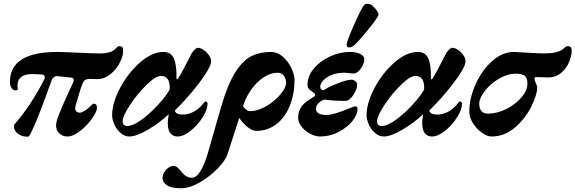

<svg xmlns="http://www.w3.org/2000/svg" viewBox="-20 -714 3069 1024"><path d="M55 -33V-48Q148 -155 217 -293Q219 -296 219 -302Q219 -315 202 -317L159 -319Q73 -322 73 -255Q73 -251 74 -247.5Q75 -244 75 -241Q75 -232 63 -232Q51 -232 42 -244Q33 -256 33 -277Q33 -437 286 -437Q312 -437 394 -433Q480 -429 514 -429Q537 -429 556.5 -433.5Q576 -438 585 -445Q591 -449 600 -458.5Q609 -468 615 -468Q627 -468 632 -462.5Q637 -457 637 -443Q637 -415 618.5 -379Q600 -343 568 -317.5Q536 -292 498 -292L456 -293Q430 -293 421 -270Q412 -249 403 -218Q394 -187 392 -180L385 -158Q381 -142 381 -137Q381 -125 388 -119Q395 -113 406 -113Q415 -113 430.5 -122.5Q446 -132 455 -141Q475 -161 478 -161Q488 -161 492.5 -156Q497 -151 497 -138Q497 -119 470.5 -81.5Q444 -44 407 -15Q370 14 339 14Q315 14 297 -2Q279 -18 279 -45Q279 -57 284 -74Q302 -128 352 -235L370 -274Q373 -280 373 -286Q373 -299 361 -300L285 -308Q275 -309 267 -302.5Q259 -296 255 -285Q190 -102 158 -33Q155 -28 149 -14Q143 0 138 7.5Q133 15 129 15Q103 15 86.5 6Q70 -3 62.5 -14.5Q55 -26 55 -33Z M578 -99Q578 -165 620.5 -245Q663 -325 727 -381Q791 -437 852 -437Q893 -437 908 -400.5Q923 -364 921 -298Q921 -291 925 -291Q928 -291 931 -297Q956 -337 1001 -427Q1009 -441 1018.5 -450Q1028 -459 1036 -459Q1049 -459 1065.5 -448Q1082 -437 1094 -420Q1106 -403 1106 -387Q1106 -383 1104 -375Q1096 -342 1039.5 -268Q983 -194 912 -124Q917 -111 928.5 -107Q940 -103 956 -103Q980 -103 1005.5 -114.5Q1031 -126 1051 -147Q1060 -157 1066 -164Q1072 -171 1074 -173Q1079 -173 1083 -170Q1087 -167 1087 -161Q1087 -130 1060.5 -88Q1034 -46 996 -16Q958 14 927 14Q903 14 889.5 -2.5Q876 -19 875 -51Q874 -72 880 -105Q830 -58 768.5 -22Q707 14 670 14Q645 14 623.5 -4.5Q602 -23 590 -50Q578 -77 578 -99ZM845 -180Q870 -210 885 -236Q889 -309 838 -309Q810 -309 761 -261Q712 -213 673 -153.5Q634 -94 634 -67Q634 -55 640.5 -48.5Q647 -42 658 -42Q692 -42 744.5 -82.5Q797 -123 845 -180Z M1551 -285Q1550 -210 1525 -148.5Q1500 -87 1453.5 -51.5Q1407 -16 1347 -16Q1327 -16 1302 -35Q1277 -54 1256 -85L1193 109Q1183 141 1141 184.5Q1099 228 1045 259Q991 290 945 290Q895 290 871 274.5Q847 259 847 236Q847 218 857 203Q867 188 880 179.5Q893 171 902 171Q917 171 927 179.5Q937 188 952 207Q961 219 975 226.5Q989 234 1003 234Q1027 234 1048.5 199.5Q1070 165 1087 108L1159 -143Q1194 -264 1235 -328.5Q1276 -393 1321.5 -415Q1367 -437 1425 -437Q1459 -437 1488 -412Q1517 -387 1534 -351Q1551 -315 1551 -285ZM1506 -273Q1506 -291 1495 -308Q1484 -325 1465 -326Q1425 -327 1387.5 -302.5Q1350 -278 1321.5 -238.5Q1293 -199 1279 -156L1276 -147Q1297 -121 1312 -121Q1354 -121 1399.5 -147.5Q1445 -174 1475.5 -210.5Q1506 -247 1506 -273Z M1570 -86Q1570 -124 1591 -149.5Q1612 -175 1652 -196Q1660 -201 1660 -209Q1660 -214 1655 -218Q1637 -230 1628.5 -238.5Q1620 -247 1620 -261Q1620 -309 1654.5 -349.5Q1689 -390 1741.5 -413.5Q1794 -437 1846 -437Q1879 -437 1901 -426.5Q1923 -416 1923 -398Q1923 -374 1904 -348Q1885 -322 1866 -322Q1858 -322 1840 -324Q1835 -324 1825.5 -325.5Q1816 -327 1810 -326Q1772 -325 1744.5 -312.5Q1717 -300 1702.5 -283Q1688 -266 1688 -252Q1688 -233 1706 -233Q1730 -249 1780 -269Q1830 -289 1856 -289Q1866 -289 1875.5 -280.5Q1885 -272 1885 -264Q1885 -237 1864 -206.5Q1843 -176 1822 -176Q1757 -176 1711 -183Q1692 -178 1678.5 -163.5Q1665 -149 1665 -136Q1665 -101 1720 -101Q1760 -101 1842 -136Q1871 -147 1874 -147Q1880 -147 1883.5 -143.5Q1887 -140 1887 -133Q1887 -103 1859.5 -68.5Q1832 -34 1785.5 -10Q1739 14 1687 14Q1661 14 1633.5 -1Q1606 -16 1588 -39Q1570 -62 1570 -86ZM1829 -478Q1830 -494 1863 -570Q1896 -646 1913 -674Q1921 -687 1926 -690.5Q1931 -694 1942 -694Q1954 -694 1967 -683Q1980 -672 1989.5 -658Q1999 -644 1999 -637Q1999 -626 1953.5 -568.5Q1908 -511 1878 -481Q1858 -461 1842 -461Q1827 -461 1829 -478Z M1935 -99Q1935 -165 1977.5 -245Q2020 -325 2084 -381Q2148 -437 2209 -437Q2250 -437 2265 -400.5Q2280 -364 2278 -298Q2278 -291 2282 -291Q2285 -291 2288 -297Q2313 -337 2358 -427Q2366 -441 2375.5 -450Q2385 -459 2393 -459Q2406 -459 2422.5 -448Q2439 -437 2451 -420Q2463 -403 2463 -387Q2463 -383 2461 -375Q2453 -342 2396.5 -268Q2340 -194 2269 -124Q2274 -111 2285.5 -107Q2297 -103 2313 -103Q2337 -103 2362.5 -114.5Q2388 -126 2408 -147Q2417 -157 2423 -164Q2429 -171 2431 -173Q2436 -173 2440 -170Q2444 -167 2444 -161Q2444 -130 2417.5 -88Q2391 -46 2353 -16Q2315 14 2284 14Q2260 14 2246.5 -2.5Q2233 -19 2232 -51Q2231 -72 2237 -105Q2187 -58 2125.5 -22Q2064 14 2027 14Q2002 14 1980.5 -4.5Q1959 -23 1947 -50Q1935 -77 1935 -99ZM2202 -180Q2227 -210 2242 -236Q2246 -309 2195 -309Q2167 -309 2118 -261Q2069 -213 2030 -153.5Q1991 -94 1991 -67Q1991 -55 1997.5 -48.5Q2004 -42 2015 -42Q2049 -42 2101.5 -82.5Q2154 -123 2202 -180Z M2483 -119Q2483 -189 2516 -263.5Q2549 -338 2604 -387.5Q2659 -437 2721 -437Q2733 -437 2791 -433Q2857 -429 2882 -429Q2951 -429 2981 -451Q2986 -455 2993.5 -461.5Q3001 -468 3007 -468Q3018 -468 3023.5 -462.5Q3029 -457 3029 -443Q3029 -430 3025 -413Q3013 -364 2981 -332.5Q2949 -301 2904 -301Q2884 -301 2872 -302L2839 -303Q2831 -303 2831 -294Q2831 -286 2837 -272Q2845 -256 2845 -247Q2845 -209 2813.5 -145.5Q2782 -82 2726.5 -34Q2671 14 2601 14Q2579 14 2551 -5.5Q2523 -25 2503 -56Q2483 -87 2483 -119ZM2793 -268Q2793 -298 2779 -309.5Q2765 -321 2732 -321Q2686 -321 2640.5 -294Q2595 -267 2565.5 -228.5Q2536 -190 2536 -162Q2536 -108 2583 -108Q2631 -108 2680 -132.5Q2729 -157 2761 -194.5Q2793 -232 2793 -268Z"/></svg>

Font: EB Garamond ExtraBold
Style: Italic
Weight: 800
Italic angle: -17.2°
Designer: Georg Duffner and Octavio Pardo
Foundry: Georg Duffner
Version: Version 1.000